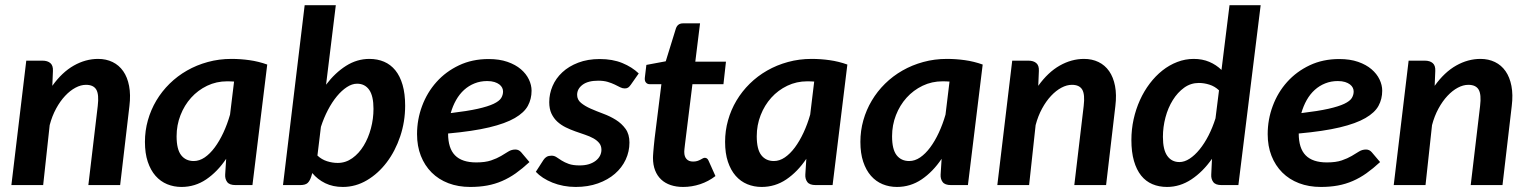

<svg xmlns="http://www.w3.org/2000/svg" viewBox="-20 -722 5960 749"><path d="M24.4 0 82.5 -485.4H145.5Q165.5 -485.4 176.5 -475.8Q187.5 -466.3 186.5 -445.3L184.1 -387.2Q222.2 -440.4 268.1 -466.3Q314 -492.2 362.8 -492.2Q394 -492.2 419.2 -480Q444.3 -467.8 460.7 -444.3Q477.1 -420.9 483.6 -386.7Q490.2 -352.5 484.9 -308.6L448.7 0H324.7L361.3 -308.6Q366.7 -353.5 355.7 -372.3Q344.7 -391.1 315.4 -391.1Q295.4 -391.1 274.4 -379.9Q253.4 -368.7 234.1 -348.1Q214.8 -327.6 199 -298.6Q183.1 -269.5 173.8 -233.9L148.4 0Z M964.8 0H898.9Q875 0 866.2 -12Q857.4 -23.9 858.4 -41L862.3 -102.5Q828.1 -51.8 784.4 -22.2Q740.7 7.3 688 7.3Q658.2 7.3 632.1 -3.4Q606 -14.2 586.7 -36.1Q567.4 -58.1 556.4 -91.1Q545.4 -124 545.4 -168.5Q545.4 -211.9 556.9 -252.7Q568.4 -293.5 589.8 -329.6Q611.3 -365.7 641.6 -395.5Q671.9 -425.3 709.5 -446.8Q747.1 -468.3 790.8 -480.2Q834.5 -492.2 882.8 -492.2Q918 -492.2 953.1 -487.3Q988.3 -482.4 1022.5 -470.2ZM735.8 -93.8Q757.8 -93.8 778.6 -107.9Q799.3 -122.1 817.6 -146.7Q835.9 -171.4 851.3 -204.3Q866.7 -237.3 877.4 -274.9L893.1 -403.8Q886.2 -404.3 879.4 -404.5Q872.6 -404.8 866.2 -404.8Q824.2 -404.8 788.1 -387.5Q752 -370.1 725.6 -340.8Q699.2 -311.5 684.1 -272.7Q668.9 -233.9 668.9 -190.4Q668.9 -139.2 686.8 -116.5Q704.6 -93.8 735.8 -93.8Z M1084 0 1168.5 -701.7H1290L1252 -391.6Q1287.1 -438 1329.8 -465.1Q1372.6 -492.2 1420.9 -492.2Q1452.6 -492.2 1478.3 -481.2Q1503.9 -470.2 1522.2 -447.8Q1540.5 -425.3 1550.5 -390.9Q1560.5 -356.4 1560.5 -309.6Q1560.5 -247.6 1541.3 -190.2Q1522 -132.8 1488.8 -88.9Q1455.6 -44.9 1411.4 -18.8Q1367.2 7.3 1317.4 7.3Q1278.8 7.3 1248.8 -7.3Q1218.8 -22 1198.2 -46.9L1194.3 -33.7Q1189 -16.6 1180.2 -8.3Q1171.4 0 1150.9 0ZM1373 -395.5Q1353.5 -395.5 1333.3 -382.3Q1313 -369.1 1294.2 -346.4Q1275.4 -323.7 1259.3 -293Q1243.2 -262.2 1231.9 -227.1L1218.3 -115.2Q1234.9 -99.6 1255.9 -93Q1276.9 -86.4 1297.4 -86.4Q1328.6 -86.4 1354.5 -105Q1380.4 -123.5 1398.7 -153.6Q1417 -183.6 1427 -221.2Q1437 -258.8 1437 -297.4Q1437 -347.7 1420.2 -371.6Q1403.3 -395.5 1373 -395.5Z M2053.7 -368.2Q2053.7 -335.9 2039.3 -309.3Q2024.9 -282.7 1988.3 -261.5Q1951.7 -240.2 1888.4 -225.1Q1825.2 -210 1728 -201.2Q1728 -143.6 1755.1 -116Q1782.2 -88.4 1837.9 -88.4Q1873 -88.4 1895.8 -96.2Q1918.5 -104 1934.6 -113.5Q1950.7 -123 1963.1 -130.9Q1975.6 -138.7 1990.7 -138.7Q2003.9 -138.7 2013.2 -127.9L2045.4 -89.8Q2018.1 -64.5 1992.2 -46.1Q1966.3 -27.8 1938.7 -15.9Q1911.1 -3.9 1880.6 1.7Q1850.1 7.3 1814.5 7.3Q1767.6 7.3 1729.2 -7.3Q1690.9 -22 1663.8 -49.1Q1636.7 -76.2 1621.8 -114Q1606.9 -151.9 1606.9 -198.7Q1606.9 -255.9 1626.7 -308.8Q1646.5 -361.8 1682.9 -402.3Q1719.2 -442.9 1770.8 -467.3Q1822.3 -491.7 1886.2 -491.7Q1928.2 -491.7 1959.7 -480.7Q1991.2 -469.7 2012 -451.9Q2032.7 -434.1 2043.2 -412.1Q2053.7 -390.1 2053.7 -368.2ZM1880.4 -405.8Q1854 -405.8 1831.3 -396.7Q1808.6 -387.7 1790.5 -371.3Q1772.5 -355 1759.3 -331.8Q1746.1 -308.6 1738.3 -280.8Q1803.7 -288.6 1843.8 -297.6Q1883.8 -306.6 1905.8 -317.1Q1927.7 -327.6 1935.1 -339.6Q1942.4 -351.6 1942.4 -365.2Q1942.4 -372.6 1939 -379.6Q1935.5 -386.7 1928 -392.6Q1920.4 -398.4 1908.7 -402.1Q1897 -405.8 1880.4 -405.8Z M2440.9 -391.6Q2435.5 -383.8 2430.4 -380.4Q2425.3 -377 2417 -377Q2408.2 -377 2399.2 -381.6Q2390.1 -386.2 2378.2 -392.1Q2366.2 -397.9 2350.6 -402.6Q2335 -407.2 2313.5 -407.2Q2273.9 -407.2 2252.7 -391.4Q2231.4 -375.5 2231.4 -352.1Q2231.4 -333 2246.6 -320.6Q2261.7 -308.1 2284.4 -298.1Q2307.1 -288.1 2333.5 -278.3Q2359.9 -268.6 2382.6 -254.4Q2405.3 -240.2 2420.4 -219.2Q2435.5 -198.2 2435.5 -166Q2435.5 -130.9 2420.9 -99.4Q2406.2 -67.9 2378.9 -44.2Q2351.6 -20.5 2312.7 -6.6Q2273.9 7.3 2225.6 7.3Q2201.2 7.3 2178.2 2.9Q2155.3 -1.5 2135.3 -9.5Q2115.2 -17.6 2098.6 -28.3Q2082 -39.1 2070.3 -51.8L2100.1 -98.1Q2105.5 -106.4 2113 -110.6Q2120.6 -114.7 2131.8 -114.7Q2142.1 -114.7 2150.9 -108.9Q2159.7 -103 2171.1 -95.7Q2182.6 -88.4 2199 -82.5Q2215.3 -76.7 2241.2 -76.7Q2261.7 -76.7 2277.3 -81.5Q2293 -86.4 2304 -95Q2314.9 -103.5 2320.6 -114.5Q2326.2 -125.5 2326.2 -137.7Q2326.2 -153.3 2317.4 -164.1Q2308.6 -174.8 2294.4 -182.6Q2280.3 -190.4 2262 -196.5Q2243.7 -202.6 2224.4 -209.5Q2205.1 -216.3 2186.8 -225.3Q2168.5 -234.4 2154.3 -247.3Q2140.1 -260.3 2131.3 -278.8Q2122.6 -297.4 2122.6 -323.7Q2122.6 -356 2135.5 -386.2Q2148.4 -416.5 2173.6 -439.9Q2198.7 -463.4 2235.6 -477.5Q2272.5 -491.7 2319.8 -491.7Q2369.6 -491.7 2407.7 -476.1Q2445.8 -460.4 2471.7 -435.5Z M2527.3 -106.4Q2527.3 -109.9 2527.6 -115.2Q2527.8 -120.6 2528.6 -129.6Q2529.3 -138.7 2530.5 -151.4Q2531.7 -164.1 2533.7 -182.1L2560.1 -393.6H2514.2Q2505.4 -393.6 2499.8 -400.1Q2494.1 -406.7 2495.6 -419.4L2501.5 -468.8L2577.1 -482.9L2616.7 -610.8Q2623.5 -630.9 2644.5 -630.9H2710.9L2692.4 -481.4H2812L2802.2 -393.6H2681.2L2655.8 -188.5Q2653.3 -169.9 2652.1 -158.7Q2650.9 -147.5 2650.1 -141.1Q2649.4 -134.8 2649.4 -132.1Q2649.4 -129.4 2649.4 -128.4Q2649.4 -111.3 2658.2 -101.6Q2667 -91.8 2683.6 -91.8Q2693.4 -91.8 2700.2 -94Q2707 -96.2 2712.4 -99.1Q2717.8 -102.1 2721.7 -104.2Q2725.6 -106.4 2729.5 -106.4Q2739.3 -106.4 2744.1 -95.2L2771 -35.2Q2743.7 -14.2 2711.2 -3.4Q2678.7 7.3 2645 7.3Q2618.2 7.3 2596.4 0Q2574.7 -7.3 2559.3 -21.7Q2543.9 -36.1 2535.6 -57.4Q2527.3 -78.6 2527.3 -106.4Z M3228 0H3162.1Q3138.2 0 3129.4 -12Q3120.6 -23.9 3121.6 -41L3125.5 -102.5Q3091.3 -51.8 3047.6 -22.2Q3003.9 7.3 2951.2 7.3Q2921.4 7.3 2895.3 -3.4Q2869.1 -14.2 2849.9 -36.1Q2830.6 -58.1 2819.6 -91.1Q2808.6 -124 2808.6 -168.5Q2808.6 -211.9 2820.1 -252.7Q2831.5 -293.5 2853 -329.6Q2874.5 -365.7 2904.8 -395.5Q2935.1 -425.3 2972.7 -446.8Q3010.3 -468.3 3054 -480.2Q3097.7 -492.2 3146 -492.2Q3181.2 -492.2 3216.3 -487.3Q3251.5 -482.4 3285.6 -470.2ZM2999 -93.8Q3021 -93.8 3041.7 -107.9Q3062.5 -122.1 3080.8 -146.7Q3099.1 -171.4 3114.5 -204.3Q3129.9 -237.3 3140.6 -274.9L3156.2 -403.8Q3149.4 -404.3 3142.6 -404.5Q3135.7 -404.8 3129.4 -404.8Q3087.4 -404.8 3051.3 -387.5Q3015.1 -370.1 2988.8 -340.8Q2962.4 -311.5 2947.3 -272.7Q2932.1 -233.9 2932.1 -190.4Q2932.1 -139.2 2950 -116.5Q2967.8 -93.8 2999 -93.8Z M3755.9 0H3689.9Q3666 0 3657.2 -12Q3648.4 -23.9 3649.4 -41L3653.3 -102.5Q3619.1 -51.8 3575.4 -22.2Q3531.7 7.3 3479 7.3Q3449.2 7.3 3423.1 -3.4Q3397 -14.2 3377.7 -36.1Q3358.4 -58.1 3347.4 -91.1Q3336.4 -124 3336.4 -168.5Q3336.4 -211.9 3347.9 -252.7Q3359.4 -293.5 3380.9 -329.6Q3402.3 -365.7 3432.6 -395.5Q3462.9 -425.3 3500.5 -446.8Q3538.1 -468.3 3581.8 -480.2Q3625.5 -492.2 3673.8 -492.2Q3709 -492.2 3744.1 -487.3Q3779.3 -482.4 3813.5 -470.2ZM3526.9 -93.8Q3548.8 -93.8 3569.6 -107.9Q3590.3 -122.1 3608.6 -146.7Q3627 -171.4 3642.3 -204.3Q3657.7 -237.3 3668.5 -274.9L3684.1 -403.8Q3677.2 -404.3 3670.4 -404.5Q3663.6 -404.8 3657.2 -404.8Q3615.2 -404.8 3579.1 -387.5Q3543 -370.1 3516.6 -340.8Q3490.2 -311.5 3475.1 -272.7Q3460 -233.9 3460 -190.4Q3460 -139.2 3477.8 -116.5Q3495.6 -93.8 3526.9 -93.8Z M3870.6 0 3928.7 -485.4H3991.7Q4011.7 -485.4 4022.7 -475.8Q4033.7 -466.3 4032.7 -445.3L4030.3 -387.2Q4068.4 -440.4 4114.3 -466.3Q4160.2 -492.2 4209 -492.2Q4240.2 -492.2 4265.4 -480Q4290.5 -467.8 4306.9 -444.3Q4323.2 -420.9 4329.8 -386.7Q4336.4 -352.5 4331.1 -308.6L4294.9 0H4170.9L4207.5 -308.6Q4212.9 -353.5 4201.9 -372.3Q4190.9 -391.1 4161.6 -391.1Q4141.6 -391.1 4120.6 -379.9Q4099.6 -368.7 4080.3 -348.1Q4061 -327.6 4045.2 -298.6Q4029.3 -269.5 4020 -233.9L3994.6 0Z M4745.1 0Q4721.7 0 4712.9 -12Q4704.1 -23.9 4705.1 -41L4708 -102.5Q4672.4 -51.8 4627.7 -22.2Q4583 7.3 4532.7 7.3Q4501 7.3 4475.3 -3.7Q4449.7 -14.6 4431.6 -37.1Q4413.6 -59.6 4403.6 -94.2Q4393.6 -128.9 4393.6 -175.8Q4393.6 -217.3 4402.3 -256.8Q4411.1 -296.4 4427 -331.5Q4442.9 -366.7 4465.3 -396.2Q4487.8 -425.8 4514.6 -447Q4541.5 -468.3 4572.5 -480.2Q4603.5 -492.2 4636.7 -492.2Q4670.4 -492.2 4697.5 -480.7Q4724.6 -469.2 4745.1 -449.2L4776.4 -701.7H4897.9L4811 0ZM4581.1 -89.8Q4600.6 -89.8 4620.8 -103Q4641.1 -116.2 4659.9 -139.4Q4678.7 -162.6 4694.6 -193.6Q4710.4 -224.6 4721.7 -260.3L4735.4 -369.6Q4718.8 -385.3 4698 -391.8Q4677.2 -398.4 4656.7 -398.4Q4625 -398.4 4599.4 -379.9Q4573.7 -361.3 4555.2 -331.5Q4536.6 -301.8 4526.6 -264.2Q4516.6 -226.6 4516.6 -188Q4516.6 -137.7 4533.7 -113.8Q4550.8 -89.8 4581.1 -89.8Z M5372.1 -368.2Q5372.1 -335.9 5357.7 -309.3Q5343.3 -282.7 5306.6 -261.5Q5270 -240.2 5206.8 -225.1Q5143.6 -210 5046.4 -201.2Q5046.4 -143.6 5073.5 -116Q5100.6 -88.4 5156.2 -88.4Q5191.4 -88.4 5214.1 -96.2Q5236.8 -104 5252.9 -113.5Q5269 -123 5281.5 -130.9Q5293.9 -138.7 5309.1 -138.7Q5322.3 -138.7 5331.5 -127.9L5363.8 -89.8Q5336.4 -64.5 5310.5 -46.1Q5284.7 -27.8 5257.1 -15.9Q5229.5 -3.9 5199 1.7Q5168.5 7.3 5132.8 7.3Q5085.9 7.3 5047.6 -7.3Q5009.3 -22 4982.2 -49.1Q4955.1 -76.2 4940.2 -114Q4925.3 -151.9 4925.3 -198.7Q4925.3 -255.9 4945.1 -308.8Q4964.8 -361.8 5001.2 -402.3Q5037.6 -442.9 5089.1 -467.3Q5140.6 -491.7 5204.6 -491.7Q5246.6 -491.7 5278.1 -480.7Q5309.6 -469.7 5330.3 -451.9Q5351.1 -434.1 5361.6 -412.1Q5372.1 -390.1 5372.1 -368.2ZM5198.7 -405.8Q5172.4 -405.8 5149.7 -396.7Q5127 -387.7 5108.9 -371.3Q5090.8 -355 5077.6 -331.8Q5064.5 -308.6 5056.6 -280.8Q5122.1 -288.6 5162.1 -297.6Q5202.1 -306.6 5224.1 -317.1Q5246.1 -327.6 5253.4 -339.6Q5260.7 -351.6 5260.7 -365.2Q5260.7 -372.6 5257.3 -379.6Q5253.9 -386.7 5246.3 -392.6Q5238.8 -398.4 5227.1 -402.1Q5215.3 -405.8 5198.7 -405.8Z M5417 0 5475.1 -485.4H5538.1Q5558.1 -485.4 5569.1 -475.8Q5580.1 -466.3 5579.1 -445.3L5576.7 -387.2Q5614.7 -440.4 5660.6 -466.3Q5706.5 -492.2 5755.4 -492.2Q5786.6 -492.2 5811.8 -480Q5836.9 -467.8 5853.3 -444.3Q5869.6 -420.9 5876.2 -386.7Q5882.8 -352.5 5877.4 -308.6L5841.3 0H5717.3L5753.9 -308.6Q5759.3 -353.5 5748.3 -372.3Q5737.3 -391.1 5708 -391.1Q5688 -391.1 5667 -379.9Q5646 -368.7 5626.7 -348.1Q5607.4 -327.6 5591.6 -298.6Q5575.7 -269.5 5566.4 -233.9L5541 0Z"/></svg>

Font: Carlito
Style: Bold Italic
Weight: 700
Italic angle: -7°
Designer: Lukasz Dziedzic
Foundry: tyPoland Lukasz Dziedzic
Version: Version 1.104